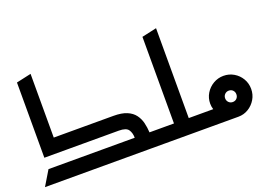

<svg xmlns="http://www.w3.org/2000/svg" viewBox="-112 -1089 1906 1379"><g transform="rotate(-20 841.5 -400.0)"><path d="M93 -200V-775L206 -800V-313H662Q725 -313 764 -296.5Q803 -280 824.5 -251Q846 -222 854.5 -186.5Q863 -151 865 -113H985V0H829Q827 0 826 0Q825 0 825 0H25L93 -113H752Q752 -150 735 -175Q718 -200 662 -200Z M945 0V-113H1052V-775L1165 -800V-113H1285V0H1129Q1127 0 1126 0Q1125 0 1125 0Z M1245 0V-113H1352Q1345 -135 1345 -157Q1345 -200 1366.5 -235.5Q1388 -271 1424 -292Q1460 -313 1502 -313Q1545 -313 1580.5 -292Q1616 -271 1637 -235.5Q1658 -200 1658 -157Q1658 -114 1637 -78.5Q1616 -43 1581 -21.5Q1546 0 1504 0ZM1502 -113Q1521 -113 1533 -125.5Q1545 -138 1545 -157Q1545 -175 1533 -187.5Q1521 -200 1502 -200Q1484 -200 1471.5 -187.5Q1459 -175 1459 -157Q1459 -138 1471.5 -125.5Q1484 -113 1502 -113Z"/></g></svg>

Font: Reem Kufi Medium
Style: Regular
Weight: 500
Designer: Khaled Hosny
Version: Version 1.001